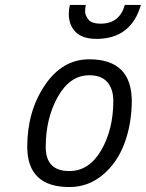

<svg xmlns="http://www.w3.org/2000/svg" viewBox="-20 -751 593 781"><path d="M338.9 -672.4Q351.6 -654.8 390.1 -654.8Q466.3 -654.8 487.8 -731H553.2Q513.2 -592.8 372.1 -592.8Q307.1 -592.8 279.8 -629.9Q259.8 -655.8 259.8 -694.8Q259.8 -711.9 264.2 -731H329.1Q326.2 -718.8 326.2 -704.1Q326.2 -689.5 338.9 -672.4ZM262.2 -55.2Q342.3 -55.2 391.6 -139.6Q440.9 -224.1 440.9 -340.8Q440.9 -388.7 416.5 -417Q392.1 -445.3 342.8 -444.8Q264.6 -444.8 215.3 -357.4Q166 -270 166 -152.8Q166 -55.2 262.2 -55.2ZM342.8 -509.8Q515.6 -509.8 516.1 -339.8Q515.6 -247.1 486.3 -168Q457 -88.9 397.9 -39.6Q338.9 9.8 262.2 9.8Q91.3 9.8 90.8 -153.8Q90.8 -297.9 162.1 -403.8Q233.4 -509.8 342.8 -509.8Z"/></svg>

Font: TitilliumWeb-Italic
Style: Italic
Weight: 400
Italic angle: -13°
Version: Version 1.001;PS 57.000;hotconv 1.0.70;makeotf.lib2.5.55311